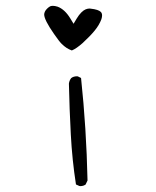

<svg xmlns="http://www.w3.org/2000/svg" viewBox="-20 -674 540 664"><path d="M330.6 -607.4Q333 -614.7 333 -620.6Q333 -628.4 328.6 -632.8Q320.3 -641.1 293.9 -644Q292 -644.5 289.6 -644.5Q283.2 -644.5 276.1 -641.6Q269 -638.7 261.2 -630.9Q252.9 -622.6 245.6 -610.4L234.4 -591.8L223.1 -610.4Q204.1 -641.6 179.2 -650.9Q169.9 -653.8 163.1 -653.8Q157.2 -653.8 153.8 -652.3Q148.9 -649.9 143.3 -644.5Q137.7 -639.2 135.3 -633.8Q132.8 -628.4 132.8 -624Q132.8 -605.5 166.5 -557.1Q184.6 -530.8 193.4 -522.2Q202.1 -513.7 210.4 -508.3Q218.8 -502.9 228.5 -499.5Q244.1 -505.9 266.1 -525.4Q292 -549.3 307.6 -568.4Q323.2 -587.4 330.6 -607.4ZM254.4 -30.8Q255.9 -30.3 258.1 -30.3Q260.3 -30.3 263.7 -30.8Q270 -31.7 275.9 -35.6L282.7 -49.8Q278.8 -230.5 260.3 -404.3L249.5 -409.7Q248 -410.2 246.6 -410.2Q233.9 -410.2 226.1 -403.8Q219.7 -395.5 218.3 -384.8Q220.2 -295.9 224.9 -208.5Q229.5 -121.1 242.7 -36.1Z"/></svg>

Font: NaikaiFont
Style: ExtraLight
Weight: 200
Version: Version 1.89